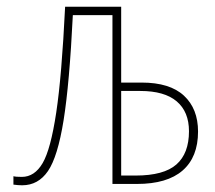

<svg xmlns="http://www.w3.org/2000/svg" viewBox="-20 -548 640 572"><path d="M570 -156Q570 -80 524 -40Q478 0 388 0H315V-503H197Q187 -299 169.5 -190Q152 -81 123 -38.5Q94 4 46 4Q34 4 20 2V-23Q27 -21 45 -21Q83 -21 107 -62Q131 -103 147.5 -212.5Q164 -322 174 -528H330H341V-302H402Q486 -302 528 -263Q570 -224 570 -156ZM543 -157Q543 -215 506.5 -246Q470 -277 398 -277H341V-25H384Q468 -25 505.5 -58Q543 -91 543 -157Z"/></svg>

Font: Noto Sans Mono UI Thin
Style: Regular
Weight: 250
Monospace: yes
Designer: Monotype Design team
Foundry: Monotype Imaging Inc.
Version: Version 1.000